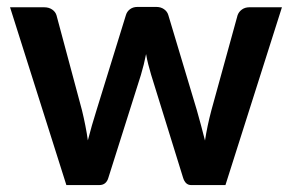

<svg xmlns="http://www.w3.org/2000/svg" viewBox="-20 -534 842 554"><path d="M793.5 -513 630.5 0H531.5Q514.5 0 508 -22L416 -318.5Q411.5 -333.5 407.8 -348.2Q404 -363 401.5 -378Q398.5 -363 394.8 -347.8Q391 -332.5 386.5 -317.5L293 -22Q287 0 266.5 0H171.5L9 -513H107.5Q121 -513 130.5 -506.5Q140 -500 143 -490L216.5 -216Q222 -193.5 226.2 -172Q230.5 -150.5 233.5 -129Q239 -150.5 245.2 -172Q251.5 -193.5 258.5 -216L343.5 -491Q346.5 -501 355.2 -507.5Q364 -514 376.5 -514H431Q444 -514 453.2 -507.5Q462.5 -501 465.5 -491L548 -216Q554.5 -193.5 560.2 -171.8Q566 -150 571.5 -128.5Q578 -171 590 -216L665.5 -490Q669 -500 678 -506.5Q687 -513 699.5 -513Z"/></svg>

Font: Lato
Style: Bold
Weight: 700
Designer: Lukasz Dziedzic with Adam Twardoch and Botio Nikoltchev
Foundry: tyPoland Lukasz Dziedzic
Version: Version 2.010; 2014-09-01; http://www.latofonts.com/; ttfaut